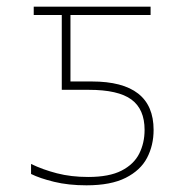

<svg xmlns="http://www.w3.org/2000/svg" viewBox="-20 -548 570 575"><path d="M239 7Q185 7 142 -3.5Q99 -14 73 -27V-57Q108 -40 150.5 -29Q193 -18 244 -18Q307 -18 344 -37Q381 -56 397 -88Q413 -120 413 -159Q413 -221 373.5 -250Q334 -279 246 -279H165V-503H81V-528H431V-503H191V-304H255Q440 -304 440 -159Q440 -113 420.5 -75.5Q401 -38 356.5 -15.5Q312 7 239 7Z"/></svg>

Font: Noto Sans Mono Condensed Thin
Style: Regular
Weight: 100
Width: 3
Designer: Monotype Design Team
Foundry: Monotype Imaging Inc.
Version: Version 2.014; ttfautohint (v1.8.4.7-5d5b)